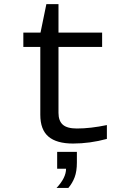

<svg xmlns="http://www.w3.org/2000/svg" viewBox="-20 -686 640 928"><path d="M92.8 -459V-528.3H175.8L204.1 -666H262.7V-528.3H473.6V-459H262.7V-140.6Q262.7 -102.1 283.4 -83.5Q304.2 -64.9 351.6 -64.9Q417 -64.9 496.6 -81.5V-14.6Q414.1 7.8 333 7.8Q253.9 7.8 214.4 -25.6Q174.8 -59.1 174.8 -131.3V-459ZM351.6 99.6Q351.6 142.1 340.8 170.7Q330.1 199.2 310.5 222.2H253.4Q299.3 173.3 299.3 129.4H256.3V47.9H351.6Z"/></svg>

Font: Cousine
Style: Regular
Weight: 400
Monospace: yes
Designer: Steve Matteson
Foundry: Monotype Imaging Inc.
Version: Version 1.21